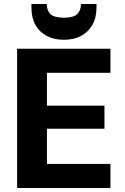

<svg xmlns="http://www.w3.org/2000/svg" viewBox="-20 -945 627 965"><path d="M66 0V-700H535V-579H216V-414H505V-298H216V-121H535V0ZM301 -745Q252 -745 215 -764.5Q178 -784 158 -820Q138 -856 138 -907V-925H215Q215 -893 233.5 -874.5Q252 -856 301 -856Q350 -856 368.5 -874.5Q387 -893 387 -925H465V-907Q465 -856 444 -819.5Q423 -783 386.5 -764Q350 -745 301 -745Z"/></svg>

Font: DM Sans 18pt Black
Style: Regular
Weight: 900
Designer: Colophon Foundry, Jonny Pinhorn
Foundry: Colophon Foundry
Version: Version 4.004;gftools[0.9.30]